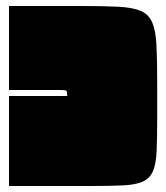

<svg xmlns="http://www.w3.org/2000/svg" viewBox="-20 -620 554 640"><path d="M10 0V-300H204Q204 -314 201.5 -317Q199 -320 184 -320H10V-600H249Q326 -600 374.5 -597.5Q423 -595 449.5 -583.5Q476 -572 487.5 -545Q499 -518 501.5 -470Q504 -422 504 -345V-225Q504 -158 502 -115Q500 -72 489.5 -48.5Q479 -25 455.5 -14.5Q432 -4 389.5 -2Q347 0 279 0Z"/></svg>

Font: Badeen Display
Style: Regular
Weight: 400
Version: Version 1.000; ttfautohint (v1.8.4.7-5d5b)